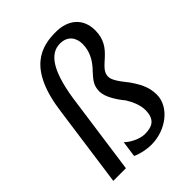

<svg xmlns="http://www.w3.org/2000/svg" viewBox="-220 -892 1018 1018"><g transform="rotate(-45 289.0 -383.0)"><path d="M35.6 0H130.4L189.5 -423.3C216.3 -636.2 272.9 -714.8 350.6 -714.8C407.2 -714.8 434.1 -676.3 434.1 -628.4C434.1 -572.8 408.2 -527.3 369.1 -487.8C340.3 -455.6 318.4 -433.6 318.4 -387.2C318.4 -344.7 355 -289.6 383.8 -255.4C403.3 -224.1 421.9 -184.1 421.9 -145.5C421.9 -70.3 379.4 -57.1 331.1 -56.6C288.1 -56.2 236.3 -86.9 219.7 -106.4L207 -15.1C228.5 -4.4 272.5 7.8 314.9 7.8C423.8 7.8 522.5 -67.9 522.5 -160.2C522.5 -223.6 493.7 -265.6 467.3 -305.7C426.3 -356.4 406.7 -386.2 406.7 -410.6C406.7 -481.4 532.7 -497.6 532.7 -631.3C532.7 -726.1 466.8 -773.9 378.4 -773.9C273.4 -773.9 135.7 -745.6 98.6 -452.6Z"/></g></svg>

Font: Merriweather
Style: Italic
Weight: 400
Italic angle: -7.5°
Designer: Eben Sorkin
Foundry: Eben Sorkin
Version: Version 1.001